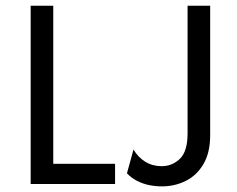

<svg xmlns="http://www.w3.org/2000/svg" viewBox="-20 -645 832 673"><path d="M87.5 0V-625H166.7V-70.8H383.3V0ZM547.2 8.3Q525 8.3 502.8 3.8Q480.6 -0.7 460.8 -10.8Q441 -20.8 425 -37.5L447.9 -120.8Q463.9 -93.8 489.2 -78.1Q514.6 -62.5 546.5 -62.5Q583.3 -62.5 610.4 -88.2Q637.5 -113.9 637.5 -177.8V-625H716.7V-171.5Q716.7 -109.7 693.1 -69.8Q669.4 -29.9 630.9 -10.8Q592.4 8.3 547.2 8.3Z"/></svg>

Font: Afacad Flux
Style: Regular
Weight: 400
Designer: Kristian Moeller
Foundry: Dicotype
Version: Version 1.100